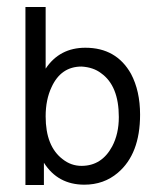

<svg xmlns="http://www.w3.org/2000/svg" viewBox="-20 -547 469 551"><path d="M53 -527H111V-350Q151 -410 225 -410Q314 -410 356 -335Q382 -286 382 -218Q382 -105 318 -51Q278 -17 222 -17Q146 -17 106 -80V-16H53ZM214 -356Q155 -356 128 -297Q111 -261 111 -213Q111 -127 160 -90Q184 -71 214 -71Q272 -71 302 -127Q321 -163 321 -211Q321 -301 270 -337Q248 -354 214 -356Z"/></svg>

Font: Ekushey Sumon
Style: Regular
Weight: 400
Designer: Al Mamun Sumon
Foundry: Al Mamun Sumon
Version: Version 1.0